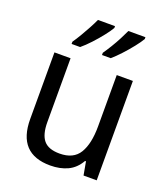

<svg xmlns="http://www.w3.org/2000/svg" viewBox="-141 -865 846 973"><g transform="rotate(20 281.5 -378.0)"><path d="M243 10Q68 10 68 -177V-536H155V-192Q155 -125 181 -94Q207 -63 267 -63Q342 -63 373 -114.5Q404 -166 404 -259V-536H491V0H420L407 -72H402Q377 -28 336.5 -9Q296 10 243 10ZM299 -618Q313 -638 329.5 -665Q346 -692 360 -719Q374 -746 383 -766H475V-756Q464 -737 441.5 -708.5Q419 -680 393 -652Q367 -624 346 -606H299ZM135 -618Q149 -638 165 -665Q181 -692 195.5 -719Q210 -746 219 -766H311V-756Q300 -737 278 -709Q256 -681 230 -653Q204 -625 181 -606H135Z"/></g></svg>

Font: Noto Sans Mono SemiCondensed
Style: Regular
Weight: 400
Width: 4
Designer: Monotype Design Team
Foundry: Monotype Imaging Inc.
Version: Version 2.014